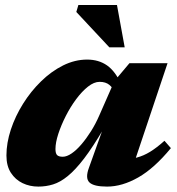

<svg xmlns="http://www.w3.org/2000/svg" viewBox="-20 -710 688 746"><path d="M325.5 -58 380.5 -211.5H383.5Q341 -139 306.8 -94.2Q272.5 -49.5 243.2 -25.8Q214 -2 186.2 6.5Q158.5 15 129 15Q95.5 15 67.5 1.5Q39.5 -12 22.2 -38.8Q5 -65.5 5 -106Q5 -154.5 22.2 -206.8Q39.5 -259 69.8 -307.2Q100 -355.5 139.8 -394.2Q179.5 -433 225.2 -455.8Q271 -478.5 318.5 -478.5Q363.5 -478.5 396 -455.8Q428.5 -433 452 -380.5L427.5 -345.5Q419.5 -368.5 405 -380.2Q390.5 -392 367 -392Q345.5 -392 322 -373.5Q298.5 -355 276 -324.8Q253.5 -294.5 235.5 -259Q217.5 -223.5 206.5 -189.8Q195.5 -156 195.5 -131Q195.5 -114 201.8 -107.5Q208 -101 224 -101Q239.5 -101 258.2 -113.8Q277 -126.5 296.2 -149Q315.5 -171.5 333.8 -200.5Q352 -229.5 366 -262L424.5 -395L483 -464.5H631L487.5 -36.5L455.5 -90Q485.5 -91 511.5 -97.8Q537.5 -104.5 563.2 -120.2Q589 -136 619 -163L644 -134.5Q579.5 -56 517 -20.5Q454.5 15 396 15Q344.5 15 327.5 -1.2Q310.5 -17.5 325.5 -58ZM464.5 -526H405L276.5 -663.5L284.5 -690.5H434.5Z"/></svg>

Font: Newsreader ExtraBold
Style: Italic
Weight: 800
Italic angle: -17°
Designer: Hugues Gentile
Foundry: Production Type
Version: Version 1.003